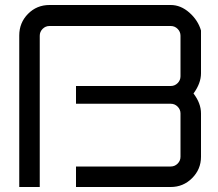

<svg xmlns="http://www.w3.org/2000/svg" viewBox="-20 -748 873 768"><path d="M784 -626V-455Q784 -415 754 -374Q784 -335 784 -294V-121Q784 -71 748.5 -35.5Q713 0 663 0H284V-82H663Q679 -82 690.5 -93.5Q702 -105 702 -121V-294Q702 -310 690.5 -321.5Q679 -333 663 -333H284V-404H663Q679 -404 690.5 -415.5Q702 -427 702 -443V-605Q702 -621 690.5 -632.5Q679 -644 663 -644H178Q162 -644 150.5 -632.5Q139 -621 139 -605V0H57V-606Q57 -657 92 -692.5Q127 -728 178 -728H663Q703 -728 737.5 -697.5Q772 -667 784 -626Z"/></svg>

Font: Orbitron
Style: Regular
Weight: 400
Designer: Matt McInerney
Foundry: Matt McInerney
Version: 1.000